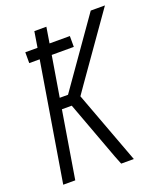

<svg xmlns="http://www.w3.org/2000/svg" viewBox="-136 -825 777 915"><g transform="rotate(-20 252.5 -367.5)"><path d="M26 0 125 -600H72V-655H134L147 -735H208L195 -655H298V-600H186L152 -395H194L433 -735H505L279 -414L247 -368L384 0H320L304 -40L193 -340H143L87 0Z"/></g></svg>

Font: Iosevka Curly Light
Style: Italic
Weight: 300
Italic angle: -9°
Monospace: yes
Designer: Belleve Invis
Foundry: Belleve Invis
Version: Version 22.1.2; ttfautohint (v1.8.4)